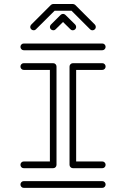

<svg xmlns="http://www.w3.org/2000/svg" viewBox="-20 -928 623 949"><path d="M485.8 -679.7H97.2Q90.3 -679.7 85.7 -684.8Q81.1 -689.9 81.1 -696.3Q81.1 -703.1 85.7 -708Q90.3 -712.9 97.2 -712.9H485.8Q492.7 -712.9 497.3 -708Q502 -703.1 502 -696.3Q502 -689.9 497.3 -684.8Q492.7 -679.7 485.8 -679.7ZM242.7 -96.7H97.2Q90.3 -96.7 85.7 -101.6Q81.1 -106.4 81.1 -113.3Q81.1 -120.1 85.7 -125Q90.3 -129.9 97.2 -129.9H226.6V-582.5H97.2Q90.3 -582.5 85.7 -587.4Q81.1 -592.3 81.1 -599.1Q81.1 -606 85.7 -610.8Q90.3 -615.7 97.2 -615.7H242.7Q250 -615.7 254.6 -610.8Q259.3 -606 259.3 -599.1V-113.3Q259.3 -106.4 254.6 -101.6Q250 -96.7 242.7 -96.7ZM485.8 0.5H97.2Q90.3 0.5 85.7 -4.4Q81.1 -9.3 81.1 -16.1Q81.1 -22.9 85.7 -27.8Q90.3 -32.7 97.2 -32.7H485.8Q492.7 -32.7 497.3 -27.8Q502 -22.9 502 -16.1Q502 -9.3 497.3 -4.4Q492.7 0.5 485.8 0.5ZM485.8 -96.7H340.3Q333.5 -96.7 328.6 -101.6Q323.7 -106.4 323.7 -113.3V-599.1Q323.7 -606 328.6 -610.8Q333.5 -615.7 340.3 -615.7H485.8Q492.7 -615.7 497.3 -610.8Q502 -606 502 -599.1Q502 -592.3 497.3 -587.4Q492.7 -582.5 485.8 -582.5H356.4V-129.9H485.8Q492.7 -129.9 497.3 -125Q502 -120.1 502 -113.3Q502 -106.4 497.3 -101.6Q492.7 -96.7 485.8 -96.7ZM340.3 -778.3H338.9Q333 -778.3 328.6 -782.7L291.5 -819.3L254.4 -782.7Q250 -778.3 244.1 -778.3Q236.3 -778.3 231.4 -783.2Q226.6 -788.1 226.6 -794.4Q226.6 -800.8 231.4 -806.2L279.8 -854.5Q285.2 -859.4 291.5 -859.4Q297.9 -859.4 303.2 -854.5L352.1 -806.2Q356.4 -800.8 356.4 -794.4Q356.4 -788.1 351.6 -783.2Q346.7 -778.3 340.3 -778.3ZM437.5 -778.3H436Q430.2 -778.3 425.8 -782.7L333.5 -875H250L157.2 -782.7Q152.8 -778.3 147 -778.3Q139.2 -778.3 134.3 -783.2Q129.4 -788.1 129.4 -794.4Q129.4 -800.8 134.3 -806.2L231.4 -903.3Q236.3 -908.2 243.2 -908.2H340.3Q346.7 -908.2 352.1 -903.3L449.2 -806.2Q453.6 -800.8 453.6 -794.4Q453.6 -788.1 448.7 -783.2Q443.8 -778.3 437.5 -778.3Z"/></svg>

Font: Neon Sans
Style: Regular
Weight: 400
Designer: GGBot
Version: 0.80